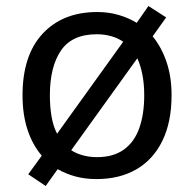

<svg xmlns="http://www.w3.org/2000/svg" viewBox="-20 -586 645 639"><path d="M551 -269Q551 -180 520.5 -117.5Q490 -55 434 -22.5Q378 10 301 10Q264 10 232 1.5Q200 -7 172 -23L132 33L74 -6L119 -68Q88 -104 71.5 -154.5Q55 -205 55 -269Q55 -402 122 -474Q189 -546 304 -546Q341 -546 374 -536.5Q407 -527 435 -510L474 -566L533 -528L488 -465Q517 -430 534 -380.5Q551 -331 551 -269ZM146 -269Q146 -231 151.5 -198.5Q157 -166 170 -141L390 -447Q373 -459 350.5 -465.5Q328 -472 302 -472Q220 -472 183 -418Q146 -364 146 -269ZM460 -269Q460 -306 454 -337Q448 -368 437 -392L217 -86Q234 -75 256 -69Q278 -63 303 -63Q357 -63 392 -88Q427 -113 443.5 -159.5Q460 -206 460 -269Z"/></svg>

Font: Noto Sans Oriya
Style: Regular
Weight: 400
Designer: Amélie Bonet and Sol Matas
Foundry: Google LLC
Version: Version 2.006